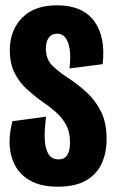

<svg xmlns="http://www.w3.org/2000/svg" viewBox="-20 -692 433 724"><path d="M198 12Q124 12 80 -19.5Q36 -51 22 -107Q8 -163 27 -235L154 -252Q148 -211 148.5 -174Q149 -137 161 -114Q173 -91 201 -91Q244 -91 244 -155Q244 -195 228.5 -222.5Q213 -250 190 -270Q167 -290 142 -307Q112 -328 83 -354Q54 -380 35.5 -416Q17 -452 17 -503Q17 -577 63 -624.5Q109 -672 195 -672Q291 -672 335 -612.5Q379 -553 367 -450L242 -434Q246 -465 244 -495Q242 -525 230 -545Q218 -565 195 -565Q175 -565 164 -550Q153 -535 153 -509Q153 -467 179.5 -442.5Q206 -418 237 -398Q275 -373 308 -342.5Q341 -312 361.5 -270Q382 -228 382 -168Q382 -116 363.5 -75.5Q345 -35 304.5 -11.5Q264 12 198 12Z"/></svg>

Font: Bricolage Grotesque 96pt Condensed Bricolage Grotesque 48pt Condensed Regular
Style: Bold
Weight: 700
Width: 3
Designer: Mathieu Triay
Foundry: Atelier Triay
Version: Version 1.001; ttfautohint (v1.8.4.7-5d5b);gftools[0.9.33.de